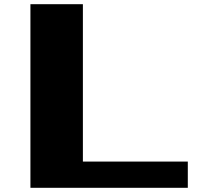

<svg xmlns="http://www.w3.org/2000/svg" viewBox="-20 -1020 1040 915"><path d="M125 -562.5V-1000H250H375V-625V-250H625H875V-187.5V-125H500H125Z"/></svg>

Font: Press Start 2P
Style: Regular
Weight: 500
Monospace: yes
Version: Version 2.14